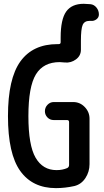

<svg xmlns="http://www.w3.org/2000/svg" viewBox="-20 -970 540 1000"><path d="M451.2 -948.2Q469.7 -946.3 482.4 -930.7Q495.1 -915 495.1 -894.5Q495.1 -878.9 481.9 -869.1Q468.8 -859.4 452.1 -861.3H446.3Q419.9 -861.3 410.6 -840.3Q401.4 -819.3 401.4 -756.8V-710.9Q401.4 -679.7 375.5 -660.6Q349.6 -641.6 318.4 -644.5Q309.6 -645.5 291 -646.5Q206.1 -646.5 167 -582.5Q127.9 -518.6 127.9 -365.2Q127.9 -212.9 165.5 -148.4Q203.1 -84 274.4 -84Q305.7 -84 330.1 -94.7Q339.8 -99.6 339.8 -111.3V-334Q339.8 -344.7 329.1 -344.7H259.8Q240.2 -344.7 227.1 -358.4Q213.9 -372.1 213.9 -390.6Q213.9 -410.2 227.5 -424.3Q241.2 -438.5 259.8 -438.5H361.3Q396.5 -438.5 421.4 -412.6Q446.3 -386.7 446.3 -351.6V-115.2Q446.3 -75.2 424.8 -42.5Q403.3 -9.8 367.2 -1Q318.4 9.8 271.5 9.8Q149.4 9.8 85.4 -79.6Q21.5 -168.9 21.5 -365.2Q21.5 -560.5 86.4 -650.4Q151.4 -740.2 279.3 -740.2H285.2Q295.9 -740.2 295.9 -750V-774.4Q295.9 -869.1 324.7 -909.7Q353.5 -950.2 416 -950.2Q428.7 -950.2 451.2 -948.2Z"/></svg>

Font: Rounded-X Mgen+ 1m medium
Style: Regular
Weight: 500
Designer: [Source Han Sans]
Ryoko NISHIZUKA  (kana & ideographs); Paul D. Hunt (Latin, Greek & Cyrillic); Wenlong ZHANG  (bopomofo
Version: Version 1.059.20150602